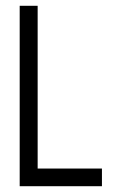

<svg xmlns="http://www.w3.org/2000/svg" viewBox="-20 -643 415 663"><path d="M48 0H332V-61H110V-623H48Z"/></svg>

Font: Inconsolata Condensed Thin
Style: Regular
Weight: 100
Width: 3
Monospace: yes
Designer: Raph Levien, Cyreal, Brenton Simpson
Foundry: Raph Levien, Cyreal, Google
Version: Version 3.100